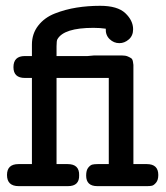

<svg xmlns="http://www.w3.org/2000/svg" viewBox="-20 -635 565 655"><path d="M3.9 -38.1Q3.9 -75.2 43 -75.2Q43 -75.2 88.9 -75.2V-369.1H64.9Q25.9 -369.1 25.9 -405.8Q25.9 -443.8 64.9 -443.8H88.9V-482.9Q88.9 -520 110.4 -547.6Q131.8 -575.2 167.5 -589.1Q203.1 -603 241.5 -609.1Q279.8 -615.2 321.8 -615.2Q380.9 -615.2 407.5 -590.1Q434.1 -564.9 434.1 -535.2Q434.1 -513.2 419.4 -500.5Q404.8 -487.8 387.2 -487.8Q368.2 -487.8 354 -501.5Q339.8 -515.1 340.8 -537.1Q321.8 -540 298.8 -540Q197.8 -540 175.8 -501Q172.9 -496.1 172.9 -477.1V-443.8H278.8Q282.7 -443.8 289.8 -444.8Q296.9 -445.8 300.8 -445.8H396Q408.2 -445.8 416 -442.4Q423.8 -439 428 -436Q432.1 -433.1 433.6 -424.1Q435.1 -415 435.1 -413.6Q435.1 -412.1 435.1 -401.9V-75.2H481Q520 -75.2 520 -38.1Q520 -21 512.5 -12Q504.9 -2.9 498.5 -1.5Q492.2 0 481.9 0H312Q273.9 0 273.9 -36.1Q273.9 -54.2 281 -63Q288.1 -71.8 294.9 -73.5Q301.8 -75.2 313 -75.2H351.1V-369.1H172.9V-75.2H210.9Q251 -75.2 250 -37.1Q251 0 211.9 0H43.9Q3.9 0 3.9 -38.1Z"/></svg>

Font: CMU Typewriter Text
Style: Bold
Weight: 700
Version: Version 0.7.0